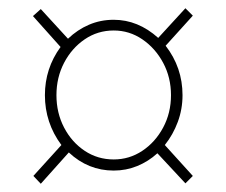

<svg xmlns="http://www.w3.org/2000/svg" viewBox="-20 -591 549 466"><path d="M79 -145 61 -164 129 -239Q89 -293 89 -360Q89 -425 127 -477L60 -552L79 -569L145 -497Q168 -519 196 -531Q224 -543 256 -543Q315 -543 364 -499L430 -571L448 -553L382 -480Q423 -427 423 -360Q423 -326 411.5 -295Q400 -264 380 -239L448 -164L430 -146L362 -219Q340 -199 313 -188Q286 -177 256 -177Q194 -177 147 -221ZM256 -204Q294 -204 325.5 -225Q357 -246 376 -281.5Q395 -317 395 -360Q395 -403 376 -438.5Q357 -474 325.5 -495.5Q294 -517 256 -517Q217 -517 185.5 -495.5Q154 -474 135.5 -438.5Q117 -403 117 -360Q117 -317 135.5 -281.5Q154 -246 185.5 -225Q217 -204 256 -204Z"/></svg>

Font: Noto Serif Display SemiCondensed Thin
Style: Regular
Weight: 100
Width: 4
Designer: Monotype Design Team
Foundry: Monotype Imaging Inc.
Version: Version 2.009